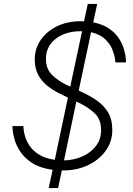

<svg xmlns="http://www.w3.org/2000/svg" viewBox="-20 -859 675 978"><path d="M228 99 248 6Q184 -3 145 -28Q106 -53 84.5 -85Q63 -117 54.5 -147Q46 -177 44.5 -197Q43 -217 43 -217H99Q99 -217 100 -202Q101 -187 108 -163.5Q115 -140 131.5 -115.5Q148 -91 179 -71.5Q210 -52 259 -45L326 -362L297 -376Q260 -393 228 -416.5Q196 -440 176.5 -474Q157 -508 157 -557Q157 -611 187 -655Q217 -699 270 -725Q323 -751 392 -751Q401 -751 408 -750L427 -839H475L455 -745Q506 -735 538.5 -711.5Q571 -688 588.5 -659Q606 -630 613 -603Q620 -576 621 -558.5Q622 -541 622 -541H568Q568 -541 565.5 -560.5Q563 -580 552 -607.5Q541 -635 515.5 -659.5Q490 -684 444 -695L381 -398L397 -390Q437 -372 472 -348Q507 -324 529.5 -288Q552 -252 552 -197Q552 -137 518 -90.5Q484 -44 428 -17.5Q372 9 304 9Q299 9 295 9L276 99ZM322 -425 338 -418 398 -700H392Q314 -700 264 -661.5Q214 -623 214 -559Q214 -508 245 -477.5Q276 -447 322 -425ZM377 -338 369 -342 306 -42Q355 -43 398 -61.5Q441 -80 468 -114.5Q495 -149 495 -197Q495 -252 460.5 -283.5Q426 -315 377 -338Z"/></svg>

Font: Be Vietnam Pro ExtraLight
Style: Italic
Weight: 200
Italic angle: -12°
Designer: Lam Bao, Tony Le, Vietanh Nguyen
Foundry: Yellow Type Foundry
Version: Version 1.002; ttfautohint (v1.8.3)